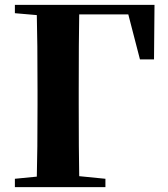

<svg xmlns="http://www.w3.org/2000/svg" viewBox="-20 -767 688 787"><path d="M613.3 -747.1 611.3 -523.4H553.7L505.9 -708H304.7Q302.7 -605.5 302.7 -394.5V-339.8Q302.7 -146.5 304.7 -44.9L412.1 -34.2V0H41V-34.2L130.9 -43Q133.8 -142.6 133.8 -338.9V-394.5Q133.8 -602.5 130.9 -705.1L41 -712.9V-747.1Z"/></svg>

Font: Bpmf Zihi Serif Heavy
Style: Heavy
Weight: 900
Foundry: But Ko
Version: Version 1.320